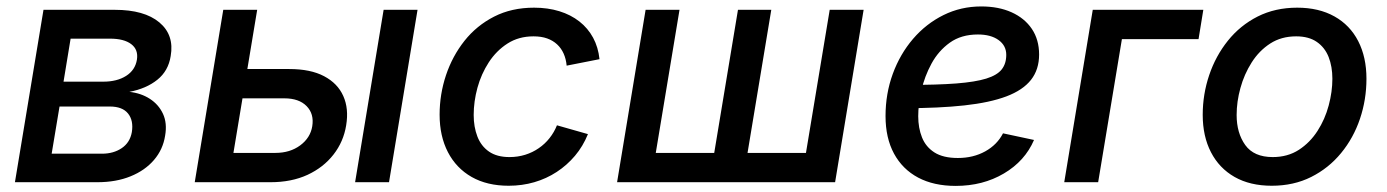

<svg xmlns="http://www.w3.org/2000/svg" viewBox="-20 -577 4391 608"><path d="M27.3 0 117.7 -545.9H343.8Q437 -545.9 484.6 -506.1Q532.2 -466.3 520.5 -399.4Q513.2 -352.5 478.3 -324.5Q443.4 -296.4 389.6 -286.1Q426.3 -282.2 454.3 -264.2Q482.4 -246.1 496.1 -216.6Q509.8 -187 502.9 -147.5Q496.1 -103.5 467.5 -70.3Q439 -37.1 393.3 -18.6Q347.7 0 288.1 0ZM143.6 -90.3H303.2Q339.4 -90.3 365.5 -107.9Q391.6 -125.5 397.5 -158.7Q403.3 -195.3 385.5 -217.5Q367.7 -239.7 327.6 -239.7H168.5ZM181.2 -318.4H307.1Q350.6 -318.4 379.4 -336.7Q408.2 -355 413.6 -388.2Q418.5 -419.9 395.5 -437.3Q372.6 -454.6 328.6 -454.6H203.6Z M737.3 -358.4H896Q963.4 -358.4 1006.3 -335.7Q1049.3 -313 1067.1 -272.9Q1085 -232.9 1076.2 -180.2Q1067.9 -128.4 1036.1 -87.6Q1004.4 -46.9 953.9 -23.4Q903.3 0 836.4 0H596.7L687 -545.9H794.4L719.2 -92.8H852.1Q898.4 -92.8 930.7 -116.7Q962.9 -140.6 968.8 -177.2Q975.1 -216.3 950.9 -241Q926.8 -265.6 880.4 -265.6H721.2ZM1104.5 0 1194.8 -545.9H1302.2L1211.9 0Z M1590.8 11.2Q1522.5 11.2 1473.6 -16.6Q1424.8 -44.4 1398.4 -95.2Q1372.1 -146 1372.1 -213.9Q1372.1 -278.3 1392.3 -338.9Q1412.6 -399.4 1450.9 -447.8Q1489.3 -496.1 1544.7 -524.4Q1600.1 -552.7 1671.4 -552.7Q1714.8 -552.7 1751.2 -541.5Q1787.6 -530.3 1814.7 -509Q1841.8 -487.8 1858.2 -457.5Q1874.5 -427.2 1878.4 -389.6L1774.4 -369.1Q1772.5 -390.1 1764.9 -407.2Q1757.3 -424.3 1744.1 -436.5Q1731 -448.7 1712.6 -455.3Q1694.3 -461.9 1669.4 -461.9Q1622.6 -461.9 1587.2 -439.2Q1551.8 -416.5 1527.8 -379.6Q1503.9 -342.8 1491.9 -299.1Q1480 -255.4 1480 -212.9Q1480 -175.3 1491.7 -144.8Q1503.4 -114.3 1528.6 -96.9Q1553.7 -79.6 1593.3 -79.6Q1619.6 -79.6 1643.1 -86.9Q1666.5 -94.2 1686 -107.7Q1705.6 -121.1 1720.2 -139.6Q1734.9 -158.2 1743.7 -180.2L1841.8 -152.3Q1826.2 -113.8 1800.8 -83.7Q1775.4 -53.7 1742.9 -32.5Q1710.4 -11.2 1671.9 0Q1633.3 11.2 1590.8 11.2Z M2024.4 -545.9H2131.8L2056.6 -92.8H2241.7L2316.9 -545.9H2422.4L2347.2 -92.8H2532.2L2607.4 -545.9H2714.8L2624.5 0H1934.1Z M3006.3 11.7Q2937 11.7 2887.5 -14.6Q2837.9 -41 2811 -90.6Q2784.2 -140.1 2784.2 -209.5Q2784.2 -280.3 2807.1 -343Q2830.1 -405.8 2871.3 -453.9Q2912.6 -502 2967.8 -529.3Q3022.9 -556.6 3087.4 -556.6Q3142.1 -556.6 3183.3 -538.1Q3224.6 -519.5 3247.6 -485.4Q3270.5 -451.2 3270.5 -404.3Q3270.5 -356.9 3244.9 -324.2Q3219.2 -291.5 3166.7 -271.7Q3114.3 -252 3033.9 -243.2Q2953.6 -234.4 2844.7 -234.4L2857.9 -308.1Q2948.2 -308.1 3008.3 -312.7Q3068.4 -317.4 3103 -328.1Q3137.7 -338.9 3152.1 -357.2Q3166.5 -375.5 3166.5 -403.3Q3166.5 -432.6 3142.1 -450.2Q3117.7 -467.8 3076.7 -467.8Q3023.9 -467.8 2987.8 -441.9Q2951.7 -416 2929.7 -375.5Q2907.7 -335 2897.7 -290.5Q2887.7 -246.1 2887.7 -209Q2887.7 -171.9 2899.7 -141.8Q2911.6 -111.8 2939.2 -94.2Q2966.8 -76.7 3013.2 -76.7Q3062 -76.7 3099.9 -97.7Q3137.7 -118.7 3156.2 -154.8L3254.4 -133.8Q3225.6 -66.9 3158.9 -27.6Q3092.3 11.7 3006.3 11.7Z M3790.5 -545.9 3775.4 -453.1H3532.7L3457.5 0H3350.1L3440.4 -545.9Z M4007.3 11.2Q3938.5 11.2 3889.6 -16.6Q3840.8 -44.4 3814.7 -95Q3788.6 -145.5 3788.6 -213.4Q3788.6 -278.3 3809.1 -339.1Q3829.6 -399.9 3868.4 -448.2Q3907.2 -496.6 3962.6 -524.7Q4018.1 -552.7 4087.9 -552.7Q4156.2 -552.7 4205.6 -525.1Q4254.9 -497.6 4281 -446.8Q4307.1 -396 4307.1 -327.6Q4307.1 -261.7 4286.6 -200.9Q4266.1 -140.1 4226.8 -92.3Q4187.5 -44.4 4132.1 -16.6Q4076.7 11.2 4007.3 11.2ZM4010.3 -79.6Q4057.6 -79.6 4093 -102.5Q4128.4 -125.5 4152.1 -162.4Q4175.8 -199.2 4187.5 -242.9Q4199.2 -286.6 4199.2 -327.6Q4199.2 -366.2 4187.3 -396.5Q4175.3 -426.8 4149.9 -444.3Q4124.5 -461.9 4084.5 -461.9Q4037.6 -461.9 4002.4 -439.2Q3967.3 -416.5 3943.6 -379.2Q3919.9 -341.8 3908 -298.3Q3896 -254.9 3896 -212.9Q3896 -155.8 3923.3 -117.7Q3950.7 -79.6 4010.3 -79.6Z"/></svg>

Font: Inter Medium
Style: Italic
Weight: 500
Italic angle: -9.3988°
Designer: Rasmus Andersson
Foundry: rsms
Version: Version 4.001;git-66647c0bb